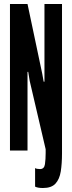

<svg xmlns="http://www.w3.org/2000/svg" viewBox="-20 -755 361 963"><path d="M195.5 188Q169 188 156 181V88Q163.5 93 181 93Q202 93 205.5 68.2Q209 43.5 209 13V-56.5H291V14Q291 65.5 284.8 104.8Q278.5 144 258.2 166Q238 188 195.5 188ZM30 0V-735H118L192 -384.5L199 -345.5H203V-735H291V0H210.5L129 -349L121.5 -394.5H118V0Z"/></svg>

Font: League Gothic SemiCondensed
Style: Regular
Weight: 400
Width: 4
Designer: The League of Moveable Type
Version: Version 2.001